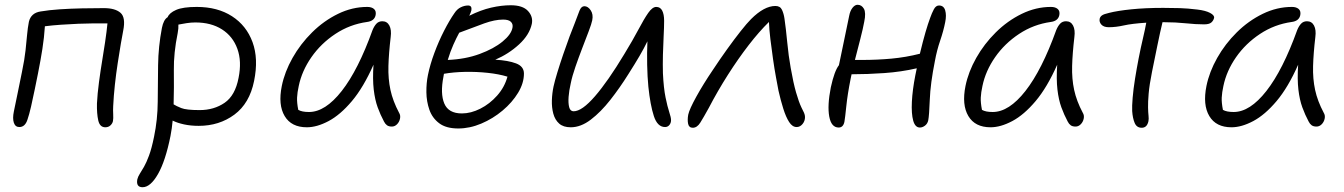

<svg xmlns="http://www.w3.org/2000/svg" viewBox="-20 -523 5628 804"><path d="M421 10Q398 10 391.5 -18.5Q385 -47 386 -90Q388 -130 394.5 -179Q401 -228 408.5 -273Q416 -318 420 -346Q424 -371 426 -389.5Q428 -408 430 -425H368Q343 -425 308 -423.5Q273 -422 236 -419.5Q199 -417 168 -413Q165 -366 157.5 -318Q150 -270 139 -215Q133 -186 125.5 -148.5Q118 -111 110 -76.5Q102 -42 95 -22Q85 9 61 9Q44 9 38 -9Q32 -27 38 -56Q45 -88 54.5 -136Q64 -184 72 -222Q83 -275 87 -312.5Q91 -350 93.5 -378Q96 -406 101 -432Q110 -469 150 -475Q185 -481 230 -484Q275 -487 323 -488Q371 -489 415 -489Q462 -489 484.5 -469.5Q507 -450 496 -395Q492 -376 486 -340Q480 -304 473 -259Q466 -214 461 -167.5Q456 -121 454 -79Q453 -62 454 -44.5Q455 -27 453 -16Q451 -6 442.5 2Q434 10 421 10Z M812 4Q779 4 751 -2Q723 -8 703 -18Q700 15 694 46Q673 151 641.5 206Q610 261 577 261Q549 261 555 228Q558 216 565.5 204.5Q573 193 583 175.5Q593 158 604 128.5Q615 99 625 50Q640 -22 640.5 -97Q641 -172 642 -250Q643 -328 658 -406Q665 -441 682 -451Q689 -469 717.5 -481.5Q746 -494 804 -494Q891 -494 951.5 -455Q1012 -416 1037.5 -346.5Q1063 -277 1044 -184Q1025 -90 961.5 -43Q898 4 812 4ZM724 -384Q707 -301 708 -229Q709 -157 707 -86Q718 -79 739 -70.5Q760 -62 816 -62Q876 -62 920.5 -92.5Q965 -123 979 -197Q993 -266 974 -318.5Q955 -371 909.5 -400Q864 -429 798 -429Q780 -429 761 -426Q742 -423 727 -420Q728 -405 724 -384Z M1265 10Q1200 10 1172 -37Q1144 -84 1160 -163Q1172 -222 1205 -280.5Q1238 -339 1287 -387.5Q1336 -436 1395.5 -465Q1455 -494 1518 -494Q1536 -494 1546 -485.5Q1556 -477 1553 -460Q1548 -435 1517 -431Q1445 -421 1384.5 -381Q1324 -341 1284 -283.5Q1244 -226 1231 -163Q1225 -136 1224 -114.5Q1223 -93 1229 -63Q1244 -54 1274 -54Q1342 -54 1411 -142Q1480 -230 1540 -397Q1547 -414 1556.5 -424Q1566 -434 1581 -434Q1601 -434 1610.5 -416Q1620 -398 1616 -368Q1608 -300 1606.5 -246.5Q1605 -193 1615 -146.5Q1625 -100 1651 -51Q1658 -40 1655 -26Q1652 -12 1642.5 -2.5Q1633 7 1621 7Q1608 7 1600.5 1.5Q1593 -4 1588 -14Q1573 -42 1561.5 -73.5Q1550 -105 1545 -148Q1540 -191 1544 -252Q1502 -157 1453.5 -99.5Q1405 -42 1356 -16Q1307 10 1265 10Z M1899 15Q1848 15 1819 -7Q1790 -29 1778 -63.5Q1766 -98 1765.5 -136.5Q1765 -175 1772 -209Q1781 -253 1799 -301.5Q1817 -350 1839.5 -394Q1862 -438 1883 -468Q1894 -485 1909.5 -492.5Q1925 -500 1940 -500Q1957 -500 1954 -480Q1952 -471 1945 -457Q1993 -481 2036.5 -491Q2080 -501 2119 -501Q2169 -501 2191 -477Q2213 -453 2207 -423Q2197 -377 2153.5 -337Q2110 -297 2054 -273Q2108 -270 2141 -257.5Q2174 -245 2174 -215Q2174 -175 2149.5 -134.5Q2125 -94 2084.5 -60Q2044 -26 1995.5 -5.5Q1947 15 1899 15ZM2087 -441Q2052 -441 2007.5 -425Q1963 -409 1903 -386Q1891 -364 1878.5 -336Q1866 -308 1855 -272Q1929 -275 1988.5 -297Q2048 -319 2084.5 -349Q2121 -379 2126 -407Q2129 -422 2119.5 -431.5Q2110 -441 2087 -441ZM1837 -202Q1823 -131 1840.5 -89.5Q1858 -48 1914 -48Q1952 -48 1991.5 -68Q2031 -88 2062 -123Q2093 -158 2105 -202Q2069 -213 2022 -218Q1975 -223 1927 -222Q1879 -221 1839 -214Q1838 -208 1837 -202Z M2370 10Q2339 10 2321.5 -5.5Q2304 -21 2297 -47Q2290 -73 2291 -103Q2292 -133 2298 -161Q2303 -184 2314 -220Q2325 -256 2338.5 -295.5Q2352 -335 2365 -370Q2378 -405 2386 -424Q2399 -459 2406.5 -478Q2414 -497 2427 -497Q2442 -497 2453.5 -480Q2465 -463 2460 -438Q2457 -423 2445 -391.5Q2433 -360 2418 -321Q2403 -282 2389.5 -243Q2376 -204 2370 -174Q2363 -144 2361 -117.5Q2359 -91 2363.5 -74Q2368 -57 2382 -57Q2417 -57 2471.5 -120Q2526 -183 2594 -296Q2630 -355 2653.5 -399.5Q2677 -444 2694.5 -469Q2712 -494 2728 -494Q2745 -494 2753 -478.5Q2761 -463 2761 -436Q2761 -409 2759 -371.5Q2757 -334 2756 -293.5Q2755 -253 2756 -216Q2759 -154 2767 -115Q2775 -76 2782.5 -53.5Q2790 -31 2790 -20Q2790 -8 2783 0.5Q2776 9 2765 9Q2733 9 2718 -37Q2703 -83 2695 -160Q2691 -201 2690 -251.5Q2689 -302 2691 -350Q2677 -321 2658 -288.5Q2639 -256 2611 -212Q2576 -156 2536 -105Q2496 -54 2454 -22Q2412 10 2370 10Z M2881 12Q2865 12 2861.5 -4.5Q2858 -21 2862 -43Q2867 -66 2896 -118.5Q2925 -171 2965 -230Q2994 -274 3024.5 -316.5Q3055 -359 3081.5 -392.5Q3108 -426 3125 -443Q3180 -498 3227 -498Q3247 -498 3254.5 -482Q3262 -466 3265 -445Q3271 -404 3276.5 -346.5Q3282 -289 3291 -239Q3302 -176 3313.5 -136Q3325 -96 3336 -73Q3343 -60 3347 -50.5Q3351 -41 3351 -33Q3351 -16 3340.5 -3.5Q3330 9 3316 9Q3298 9 3284.5 -12Q3271 -33 3260 -68Q3249 -103 3240 -143Q3236 -164 3229.5 -199Q3223 -234 3217 -276Q3211 -318 3206 -359Q3201 -400 3200 -431Q3159 -391 3115 -334Q3071 -277 3028 -209.5Q2985 -142 2948 -71Q2926 -31 2912.5 -9.5Q2899 12 2881 12Z M3492 11Q3461 11 3452.5 -35Q3444 -81 3459 -157Q3474 -226 3493 -250Q3504 -303 3515.5 -358Q3527 -413 3536 -457Q3540 -478 3550 -490.5Q3560 -503 3571 -503Q3588 -503 3597.5 -486.5Q3607 -470 3599 -432Q3594 -404 3582.5 -359.5Q3571 -315 3560 -272Q3568 -272 3575.5 -272Q3583 -272 3591 -272Q3653 -272 3713 -277.5Q3773 -283 3832 -298Q3845 -352 3855.5 -388Q3866 -424 3875 -448Q3882 -468 3890.5 -484Q3899 -500 3912 -500Q3932 -500 3938 -479.5Q3944 -459 3938 -430Q3931 -394 3917 -353Q3903 -312 3895 -268Q3876 -173 3873.5 -106Q3871 -39 3867 -19Q3864 -5 3853.5 3Q3843 11 3832 11Q3812 11 3804 -18Q3796 -47 3798.5 -97Q3801 -147 3813 -208Q3816 -223 3819 -237Q3754 -222 3683 -217Q3612 -212 3546 -212Q3544 -201 3542 -193Q3529 -128 3524 -79Q3519 -30 3516 -13Q3511 11 3492 11Z M4128 10Q4063 10 4035 -37Q4007 -84 4023 -163Q4035 -222 4068 -280.5Q4101 -339 4150 -387.5Q4199 -436 4258.5 -465Q4318 -494 4381 -494Q4399 -494 4409 -485.5Q4419 -477 4416 -460Q4411 -435 4380 -431Q4308 -421 4247.5 -381Q4187 -341 4147 -283.5Q4107 -226 4094 -163Q4088 -136 4087 -114.5Q4086 -93 4092 -63Q4107 -54 4137 -54Q4205 -54 4274 -142Q4343 -230 4403 -397Q4410 -414 4419.5 -424Q4429 -434 4444 -434Q4464 -434 4473.5 -416Q4483 -398 4479 -368Q4471 -300 4469.5 -246.5Q4468 -193 4478 -146.5Q4488 -100 4514 -51Q4521 -40 4518 -26Q4515 -12 4505.5 -2.5Q4496 7 4484 7Q4471 7 4463.5 1.5Q4456 -4 4451 -14Q4436 -42 4424.5 -73.5Q4413 -105 4408 -148Q4403 -191 4407 -252Q4365 -157 4316.5 -99.5Q4268 -42 4219 -16Q4170 10 4128 10Z M4761 12Q4740 12 4731.5 -8Q4723 -28 4721 -58Q4720 -78 4723 -114Q4726 -150 4733 -193.5Q4740 -237 4748 -278Q4757 -324 4766 -362Q4775 -400 4780 -428Q4719 -424 4686 -416.5Q4653 -409 4623 -409Q4602 -409 4592 -420Q4582 -431 4585 -445Q4587 -453 4594.5 -458.5Q4602 -464 4624 -469Q4659 -478 4717.5 -484Q4776 -490 4851 -490Q4888 -490 4920.5 -489Q4953 -488 4994 -483Q5028 -479 5047 -469Q5066 -459 5064 -448Q5061 -436 5052 -428.5Q5043 -421 5022 -421Q4988 -421 4945 -425.5Q4902 -430 4854 -430H4848Q4838 -389 4826.5 -332.5Q4815 -276 4804 -222Q4793 -167 4790 -131Q4787 -95 4787.5 -73Q4788 -51 4789.5 -38Q4791 -25 4789 -15Q4783 12 4761 12Z M5137 10Q5072 10 5044 -37Q5016 -84 5032 -163Q5044 -222 5077 -280.5Q5110 -339 5159 -387.5Q5208 -436 5267.5 -465Q5327 -494 5390 -494Q5408 -494 5418 -485.5Q5428 -477 5425 -460Q5420 -435 5389 -431Q5317 -421 5256.5 -381Q5196 -341 5156 -283.5Q5116 -226 5103 -163Q5097 -136 5096 -114.5Q5095 -93 5101 -63Q5116 -54 5146 -54Q5214 -54 5283 -142Q5352 -230 5412 -397Q5419 -414 5428.5 -424Q5438 -434 5453 -434Q5473 -434 5482.5 -416Q5492 -398 5488 -368Q5480 -300 5478.5 -246.5Q5477 -193 5487 -146.5Q5497 -100 5523 -51Q5530 -40 5527 -26Q5524 -12 5514.5 -2.5Q5505 7 5493 7Q5480 7 5472.5 1.5Q5465 -4 5460 -14Q5445 -42 5433.5 -73.5Q5422 -105 5417 -148Q5412 -191 5416 -252Q5374 -157 5325.5 -99.5Q5277 -42 5228 -16Q5179 10 5137 10Z"/></svg>

Font: Shantell Sans Normal
Style: Italic
Weight: 300
Italic angle: -11.31°
Designer: Stephen Nixon, Anya Danilova, Shantell Martin
Foundry: Arrow Type
Version: Version 1.008;[a672d596b]